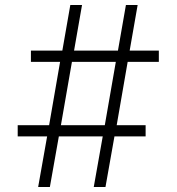

<svg xmlns="http://www.w3.org/2000/svg" viewBox="-20 -750 708 770"><path d="M133 0 169 -203H51V-248H177L221 -502H104V-547H230L262 -730H309L277 -547H453L485 -730H532L500 -547H617V-502H492L448 -248H564V-203H439L403 0H356L392 -203H216L180 0ZM221 -229 206 -248H418L397 -229L448 -522L463 -502H251L272 -522Z"/></svg>

Font: M PLUS 1 Thin Light
Style: Regular
Weight: 300
Version: Version 1.001